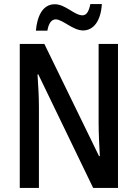

<svg xmlns="http://www.w3.org/2000/svg" viewBox="-20 -932 682 952"><path d="M158 -780H215C221 -817 236 -836 256 -836C291 -836 341 -781 392 -781C443 -781 480 -827 485 -912H428C421 -877 410 -856 389 -856C349 -856 304 -911 252 -911C190 -911 164 -849 158 -780ZM565 0V-714H469V-321C469 -274 472 -214 475 -158H471L200 -714H78V0H173V-399C173 -449 170 -506 166 -563H170L442 0Z"/></svg>

Font: Noto Sans Armenian Condensed Medium
Style: Regular
Weight: 500
Width: 3
Designer: Monotype Design Team
Foundry: Monotype Imaging Inc.
Version: Version 2.008